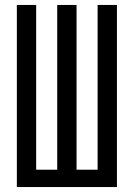

<svg xmlns="http://www.w3.org/2000/svg" viewBox="-20 -755 540 775"><path d="M48 0V-735H126V-70H211V-735H289V-70H374V-735H452V0Z"/></svg>

Font: Iosevka MaddieWtf
Style: Regular
Weight: 400
Monospace: yes
Designer: Belleve Invis
Foundry: Belleve Invis
Version: Version 31.3.0; ttfautohint (v1.8.3)